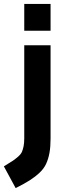

<svg xmlns="http://www.w3.org/2000/svg" viewBox="-54 -730 345 980"><path d="M69.8 -23.9V-499H204.1V-22.9Q204.1 19.5 198.5 50.3Q192.9 81.1 181.6 105.7Q170.4 130.4 148.4 151.1Q126.5 171.9 98.4 189.9Q70.3 208 25.9 230L-34.2 119.1Q-4.4 101.1 9.5 91.8Q23.4 82.5 38.1 69.8Q52.7 57.1 57.9 45.2Q63 33.2 66.4 16.6Q69.8 0 69.8 -23.9ZM69.8 -573.2V-710H204.1V-573.2Z"/></svg>

Font: TitilliumText25L
Style: 999 wt
Weight: 900
Designer: Accademia di Belle Arti di Urbino and others
Foundry: Accademia di Belle Arti di Urbino and others.
Version: Version 25.000